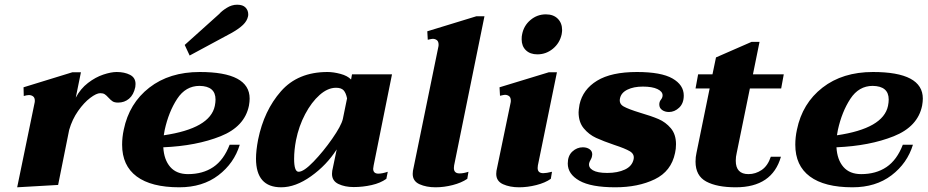

<svg xmlns="http://www.w3.org/2000/svg" viewBox="-20 -786 3942 816"><path d="M556 -429Q556 -421 555 -416Q548 -383 528.5 -366.5Q509 -350 482 -350Q467 -350 459 -355Q451 -360 441 -371Q432 -381 425 -385.5Q418 -390 406 -390Q390 -390 363.5 -370Q337 -350 312 -314.5Q287 -279 274 -234L227 0L53 10L127 -349Q128 -352 128 -358Q128 -371 120.5 -376.5Q113 -382 103 -382Q95 -382 81 -378L80 -415L288 -479H324L302 -371Q322 -409 354 -433.5Q386 -458 419 -469Q452 -480 476 -480Q509 -480 532.5 -468Q556 -456 556 -429Z M786 -550 765 -595 912 -727Q922 -739 943.5 -752.5Q965 -766 988 -766Q1012 -766 1023.5 -754Q1035 -742 1035 -725Q1035 -719 1034 -716Q1030 -697 1013 -680.5Q996 -664 966 -647ZM674 -160Q677 -107 703.5 -76.5Q730 -46 779 -46Q842 -46 886.5 -76Q931 -106 956 -171H999Q975 -92 908 -41Q841 10 742 10Q623 10 561 -36Q499 -82 499 -171Q499 -203 506 -235Q529 -347 614.5 -413.5Q700 -480 829 -480Q1041 -480 1041 -367Q1041 -354 1038 -337Q1020 -248 917.5 -207Q815 -166 674 -160ZM896 -363Q896 -420 828 -421Q769 -421 733 -366Q697 -311 680 -234Q678 -225 676 -211Q873 -240 893 -336Q896 -351 896 -363Z M1068 -112Q1068 -146 1077 -193Q1102 -316 1174 -398Q1246 -480 1372 -480Q1397 -480 1427 -472Q1457 -464 1472 -448L1476 -470H1646L1568 -83Q1566 -73 1566 -69Q1566 -48 1588 -48Q1604 -48 1628 -56L1622 -26Q1597 -8 1559.5 0.5Q1522 9 1483 9Q1446 9 1418.5 -4Q1391 -17 1391 -47Q1391 -55 1392 -60L1411 -151Q1368 -84 1302 -37Q1236 10 1175 10Q1068 10 1068 -112ZM1437 -280 1455 -368Q1450 -392 1440 -402.5Q1430 -413 1408 -413Q1373 -413 1338.5 -382.5Q1304 -352 1277 -301Q1250 -250 1238 -190Q1230 -148 1230 -111Q1230 -56 1249 -56Q1271 -56 1312.5 -99Q1354 -142 1392 -196.5Q1430 -251 1437 -280Z M1734 -47Q1734 -55 1735 -60L1843 -587Q1844 -590 1844 -596Q1844 -610 1836.5 -615.5Q1829 -621 1819 -621Q1815 -621 1798 -617L1796 -653L2005 -717H2039L1910 -83Q1909 -79 1909 -72Q1909 -49 1933 -49Q1950 -49 1971 -56L1966 -26Q1941 -9 1904 0.5Q1867 10 1831 10Q1792 10 1763 -3Q1734 -16 1734 -47Z M2197 -619Q2197 -633 2199 -640Q2206 -677 2234.5 -701Q2263 -725 2300 -725Q2332 -725 2350.5 -706.5Q2369 -688 2369 -658Q2369 -652 2367 -640Q2359 -603 2330 -579Q2301 -555 2264 -555Q2233 -555 2215 -572.5Q2197 -590 2197 -619ZM2089 -47Q2089 -55 2090 -60L2150 -349Q2151 -352 2151 -358Q2151 -372 2143.5 -377.5Q2136 -383 2126 -383Q2122 -383 2105 -379L2103 -415L2313 -479H2347L2266 -83Q2265 -79 2265 -72Q2265 -50 2289 -50Q2302 -50 2326 -56L2321 -26Q2297 -9 2259.5 0.5Q2222 10 2186 10Q2147 10 2118 -3Q2089 -16 2089 -47Z M2393 -91Q2393 -124 2412.5 -142Q2432 -160 2457 -160Q2474 -160 2485.5 -152Q2497 -144 2497 -130Q2497 -125 2496 -122Q2495 -115 2490.5 -107.5Q2486 -100 2484 -93Q2480 -74 2499.5 -62.5Q2519 -51 2561 -51Q2605 -51 2636 -65.5Q2667 -80 2673 -110Q2677 -131 2657 -143Q2637 -155 2591 -170Q2544 -186 2513.5 -200Q2483 -214 2461 -240.5Q2439 -267 2439 -309Q2439 -318 2443 -342Q2457 -406 2517.5 -443Q2578 -480 2687 -480Q2790 -480 2838 -452.5Q2886 -425 2886 -380Q2886 -347 2866.5 -328.5Q2847 -310 2823 -310Q2806 -310 2794 -318.5Q2782 -327 2782 -342Q2782 -354 2789 -362.5Q2796 -371 2796 -381Q2796 -397 2774 -407.5Q2752 -418 2712 -418Q2673 -418 2646.5 -405Q2620 -392 2615 -368Q2610 -345 2630.5 -333.5Q2651 -322 2700 -307Q2748 -293 2778.5 -280Q2809 -267 2831 -241Q2853 -215 2853 -173Q2853 -153 2849 -136Q2833 -58 2762.5 -24Q2692 10 2595 10Q2492 10 2442.5 -18Q2393 -46 2393 -91Z M3111 -136Q3107 -120 3107 -103Q3107 -46 3161 -46Q3191 -46 3217 -63.5Q3243 -81 3256 -120H3299Q3262 10 3107 10Q3027 10 2981.5 -14.5Q2936 -39 2936 -99Q2936 -119 2940 -136L2996 -410H2936L2947 -470H3008L3023 -542L3174 -608H3208L3180 -470H3311L3300 -410H3167Z M3535 -160Q3538 -107 3564.5 -76.5Q3591 -46 3640 -46Q3703 -46 3747.5 -76Q3792 -106 3817 -171H3860Q3836 -92 3769 -41Q3702 10 3603 10Q3484 10 3422 -36Q3360 -82 3360 -171Q3360 -203 3367 -235Q3390 -347 3475.5 -413.5Q3561 -480 3690 -480Q3902 -480 3902 -367Q3902 -354 3899 -337Q3881 -248 3778.5 -207Q3676 -166 3535 -160ZM3757 -363Q3757 -420 3689 -421Q3630 -421 3594 -366Q3558 -311 3541 -234Q3539 -225 3537 -211Q3734 -240 3754 -336Q3757 -351 3757 -363Z"/></svg>

Font: Taviraj
Style: Bold Italic
Weight: 700
Italic angle: -12°
Designer: Katatrad Team
Foundry: CadsonDemak
Version: Version 1.001